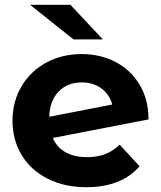

<svg xmlns="http://www.w3.org/2000/svg" viewBox="-20 -771 671 799"><path d="M478 -169 561 -79Q485 8 339 8Q248 8 178 -27.5Q108 -63 70 -126Q32 -189 32 -269Q32 -348 69.5 -411.5Q107 -475 172.5 -510.5Q238 -546 320 -546Q397 -546 460 -513.5Q523 -481 560.5 -419.5Q598 -358 598 -274L200 -197Q217 -157 253.5 -137Q290 -117 343 -117Q385 -117 417.5 -129.5Q450 -142 478 -169ZM185 -285 447 -336Q436 -378 402 -403Q368 -428 320 -428Q261 -428 224 -390Q187 -352 185 -285ZM105 -751H273L408 -607H286Z"/></svg>

Font: Montserrat Alternates
Style: Bold
Weight: 700
Designer: Julieta Ulanovsky
Foundry: Julieta Ulanovsky
Version: Version 7.200